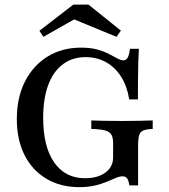

<svg xmlns="http://www.w3.org/2000/svg" viewBox="-20 -785 719 817"><path d="M316.9 11.3Q237.1 11.3 177 -24.6Q116.9 -60.5 84.3 -125.4Q51.6 -190.3 51.6 -278.2Q51.6 -369.4 85.9 -437.5Q120.2 -505.6 181.9 -544Q243.5 -582.3 325 -582.3Q365.3 -582.3 394.4 -574.2Q423.4 -566.1 444 -555.2Q464.5 -544.4 479.4 -536.3Q494.4 -528.2 505.6 -528.2Q516.9 -528.2 523.4 -539.9Q529.8 -551.6 533.1 -577.4H571Q569.4 -552.4 568.5 -524.2Q567.7 -496 567.3 -457.7Q566.9 -419.4 566.9 -362.1H529.8Q521 -417.7 495.6 -458.1Q470.2 -498.4 431.5 -520.2Q392.7 -541.9 344.4 -541.9Q287.9 -541.9 247.2 -511.3Q206.5 -480.6 185.1 -423Q163.7 -365.3 163.7 -283.1Q163.7 -161.3 210.5 -94Q257.3 -26.6 341.9 -26.6Q378.2 -26.6 404.8 -37.5Q431.5 -48.4 446.4 -68.1Q461.3 -87.9 461.3 -114.5V-176.6Q461.3 -200 453.6 -212.5Q446 -225 426.2 -230.2Q406.5 -235.5 368.5 -236.3V-272.6Q385.5 -271.8 419.4 -271Q453.2 -270.2 500.8 -270.2Q543.5 -270.2 575 -271Q606.5 -271.8 629.8 -272.6V-236.3Q603.2 -235.5 589.9 -229.8Q576.6 -224.2 572.2 -209.7Q567.7 -195.2 567.7 -166.9V4H530.6Q527.4 -16.9 521 -25.8Q514.5 -34.7 501.6 -34.7Q488.7 -34.7 472.6 -27.8Q456.5 -21 434.7 -11.7Q412.9 -2.4 384.3 4.4Q355.6 11.3 316.9 11.3ZM164.5 -628.2 147.6 -654 291.9 -765.3H356.5L494.4 -654.8L475.8 -628.2L270.2 -712.9L316.9 -714.5Z"/></svg>

Font: Playfair 9pt SemiBold
Style: Regular
Weight: 600
Designer: Claus Eggers Sørensen
Foundry: Claus Eggers Sørensen
Version: Version 2.001;gftools[0.9.30]